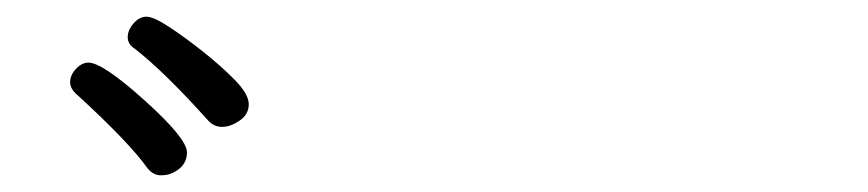

<svg xmlns="http://www.w3.org/2000/svg" viewBox="-20 -823 1040 230"><path d="M187 -616Q181 -613 172.5 -613Q164 -613 157 -621Q136 -651 74 -708Q64 -716 64 -724.5Q64 -733 71 -740.5Q78 -748 86 -748Q103 -748 153.5 -702.5Q204 -657 204 -640.5Q204 -624 187 -616ZM229 -679Q177 -737 141 -765Q133 -770 133 -778.5Q133 -787 140 -795Q147 -803 155.5 -803Q164 -803 183 -790.5Q202 -778 224 -760.5Q246 -743 262 -726.5Q278 -710 278 -698Q278 -686 267 -678.5Q256 -671 246 -671Q236 -671 229 -679Z"/></svg>

Font: LXGW WenKai
Style: Regular
Weight: 400
Designer: LXGW / Fontworks Inc.
Foundry: LXGW / Fontworks Inc.
Version: Version 1.520; June 14, 2025